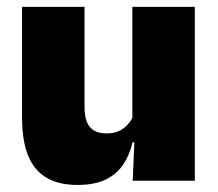

<svg xmlns="http://www.w3.org/2000/svg" viewBox="-20 -512 618 544"><path d="M42.5 -492.5H219.5V-209.5Q219.5 -186 225.2 -169Q231 -152 245 -143Q259 -134 283 -134Q302 -134 316.2 -140.5Q330.5 -147 340.8 -158Q351 -169 357 -182L384 -109H355.5Q348 -75 330.2 -47.5Q312.5 -20 281 -4Q249.5 12 199.5 12Q146 12 111 -9Q76 -30 59.2 -72.2Q42.5 -114.5 42.5 -179ZM355 -492.5H532V0H356L361.5 -126.5L355 -144.5Z"/></svg>

Font: Anek Kannada ExtraBold
Style: Regular
Weight: 800
Version: Version 1.003